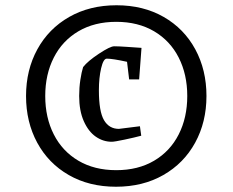

<svg xmlns="http://www.w3.org/2000/svg" viewBox="-20 -796 884 730"><path d="M79 -431Q79 -530 122 -608.5Q165 -687 243 -731.5Q321 -776 423 -776Q525 -776 602.5 -731.5Q680 -687 722.5 -608.5Q765 -530 765 -431Q765 -332 722 -253.5Q679 -175 601 -130.5Q523 -86 421 -86Q319 -86 241.5 -130.5Q164 -175 121.5 -253.5Q79 -332 79 -431ZM692 -431Q692 -513 659.5 -577Q627 -641 566 -677Q505 -713 422 -713Q339 -713 278 -677Q217 -641 184.5 -577Q152 -513 152 -431Q152 -349 184.5 -285Q217 -221 278 -185Q339 -149 422 -149Q505 -149 566 -185Q627 -221 659.5 -285Q692 -349 692 -431ZM281 -431Q281 -463 285.5 -492.5Q290 -522 296 -541Q314 -564 356.5 -592Q399 -620 414 -620Q430 -620 460 -618Q490 -616 518 -614L509 -494H471L463 -561Q408 -573 386 -573Q373 -573 364.5 -536.5Q356 -500 356 -453Q356 -372 375.5 -339Q395 -306 432 -306L512 -316L517 -280Q491 -273 453 -265Q415 -257 405 -257Q372 -257 344 -276.5Q316 -296 298.5 -335.5Q281 -375 281 -431Z"/></svg>

Font: Grenze Medium
Style: Regular
Weight: 500
Designer: Renata Polastri
Foundry: Omnibus-Type
Version: Version 1.002; ttfautohint (v1.8)